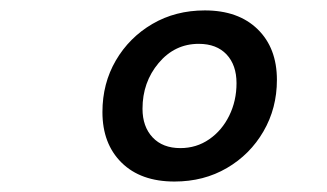

<svg xmlns="http://www.w3.org/2000/svg" viewBox="-20 -723 626 367"><path d="M313.5 -376Q249 -376 212.4 -412.1Q175.8 -448.2 175.8 -508.8Q175.8 -563.5 201.4 -607.4Q227.1 -651.4 271.2 -677.2Q315.4 -703.1 371.6 -703.1Q435.5 -703.1 472.4 -667.2Q509.3 -631.3 509.3 -570.3Q509.3 -516.1 483.6 -471.9Q458 -427.7 413.8 -401.9Q369.6 -376 313.5 -376ZM324.7 -439.9Q355.5 -439.9 379.9 -456.8Q404.3 -473.6 418.2 -502Q432.1 -530.3 432.1 -564Q432.1 -598.6 413.1 -618.9Q394 -639.2 359.9 -639.2Q314 -639.2 283.2 -602.5Q252.4 -565.9 252.4 -515.1Q252.4 -481 271.7 -460.4Q291 -439.9 324.7 -439.9Z"/></svg>

Font: Cascadia Mono PL SemiLight
Style: Italic
Weight: 350
Italic angle: -10°
Monospace: yes
Designer: Aaron Bell
Foundry: Saja Typeworks
Version: Version 2404.023; ttfautohint (v1.8.4)